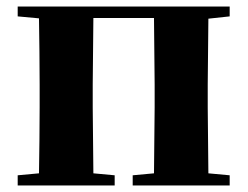

<svg xmlns="http://www.w3.org/2000/svg" viewBox="-20 -566 756 586"><path d="M34 -516 99 -510C100 -451 101 -364 101 -308V-238C101 -182 100 -95 99 -37L34 -31V0H330V-31L265 -37L263 -238V-308L265 -511H450L452 -308V-238L450 -37L385 -31V0H681V-31L616 -37L614 -238V-308L616 -509L681 -516V-546H34Z"/></svg>

Font: Noto Serif SC Black
Style: Regular
Weight: 900
Designer: Ryoko NISHIZUKA 西塚涼子 (kana & ideographs); Frank Grießhammer (Latin, Greek & Cyrillic); Wenlong ZHANG 张文龙 (bopomofo); San
Foundry: Adobe
Version: Version 2.001;hotconv 1.1.0;makeotfexe 2.6.0